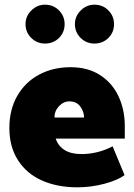

<svg xmlns="http://www.w3.org/2000/svg" viewBox="-20 -789 573 820"><path d="M281 -502Q207 -502 147.5 -470.5Q88 -439 54 -380Q20 -321 20 -242Q20 -162 57 -104.5Q94 -47 159.5 -18Q225 11 310 11Q369 11 425.5 -4Q482 -19 512 -41L461 -164Q397 -131 328 -131Q283 -131 255.5 -148.5Q228 -166 218 -197H513V-250Q513 -320 486.5 -377Q460 -434 408 -468Q356 -502 281 -502ZM276 -356Q307 -356 323 -334Q339 -312 339 -287H213Q212 -314 231.5 -335Q251 -356 276 -356ZM256 -686Q256 -720 232 -744.5Q208 -769 172 -769Q139 -769 114 -744.5Q89 -720 89 -686Q89 -651 113.5 -627Q138 -603 172 -603Q208 -603 232 -627Q256 -651 256 -686ZM467 -686Q467 -720 443 -744.5Q419 -769 383 -769Q350 -769 325 -744.5Q300 -720 300 -686Q300 -651 324.5 -627Q349 -603 383 -603Q419 -603 443 -627Q467 -651 467 -686Z"/></svg>

Font: Catamaran
Style: Regular
Weight: 900
Designer: Pria Ravichandran
Version: Version 1.001;PS 001.000;hotconv 1.0.70;makeotf.lib2.5.58329